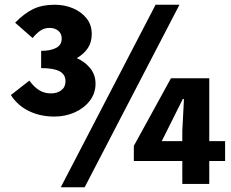

<svg xmlns="http://www.w3.org/2000/svg" viewBox="-20 -778 979 812"><path d="M210 -285Q151 -285 103 -308Q55 -331 26 -376L104 -437Q125 -409 146.5 -396Q168 -383 196 -383Q222 -383 239.5 -396.5Q257 -410 257 -434Q257 -463 232 -476.5Q207 -490 154 -490V-563Q194 -563 217.5 -575.5Q241 -588 241 -615Q241 -636 226.5 -648Q212 -660 189 -660Q167 -660 149.5 -647.5Q132 -635 118 -617L44 -682Q82 -721 120 -739.5Q158 -758 211 -758Q253 -758 288.5 -743Q324 -728 346 -700.5Q368 -673 368 -634Q368 -599 351.5 -574.5Q335 -550 305 -532Q339 -517 361.5 -489.5Q384 -462 384 -424Q384 -383 359.5 -351.5Q335 -320 295.5 -302.5Q256 -285 210 -285ZM237 14 638 -758H739L338 14ZM751 0V-224L758 -359H753L709 -271L664 -181H932V-97H546V-161L703 -447H865V0Z"/></svg>

Font: Noto Sans SC Thin Black
Style: Regular
Weight: 900
Version: Version 2.004-H2;hotconv 1.0.118;makeotfexe 2.5.65603